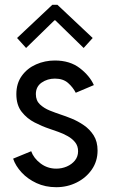

<svg xmlns="http://www.w3.org/2000/svg" viewBox="-20 -780 474 808"><path d="M216.8 7.8Q170.9 7.8 133.5 -9.5Q96.2 -26.9 70.8 -54.4Q45.4 -82 35.2 -112.3L111.3 -143.6Q121.6 -114.3 150.6 -92.3Q179.7 -70.3 216.8 -70.3Q240.2 -70.3 261.2 -79.3Q282.2 -88.4 295.4 -104.7Q308.6 -121.1 308.6 -143.6Q308.6 -165.5 296.4 -180.9Q284.2 -196.3 265.1 -207Q246.1 -217.8 225.3 -225.1Q204.6 -232.4 187.5 -238.3Q158.2 -248 126 -264.4Q93.8 -280.8 71.3 -309.3Q48.8 -337.9 48.8 -383.8Q48.8 -429.2 71.8 -460.9Q94.7 -492.7 131.8 -509Q168.9 -525.4 210.9 -525.4Q273.9 -525.4 315.7 -493.4Q357.4 -461.4 375 -421.9L298.8 -389.6Q287.1 -412.6 266.4 -430.9Q245.6 -449.2 210.9 -449.2Q179.7 -449.2 155.3 -432.4Q130.9 -415.5 130.9 -383.8Q130.9 -356.9 147.9 -340.8Q165 -324.7 189.2 -314.9Q213.4 -305.2 235.4 -297.9Q255.4 -291.5 281.7 -280.8Q308.1 -270 333 -252.9Q357.9 -235.8 374.3 -210Q390.6 -184.1 390.6 -146.5Q390.6 -101.6 366.5 -66.7Q342.3 -31.7 302.7 -12Q263.2 7.8 216.8 7.8ZM89.8 -578.1 51.8 -620.1 200.2 -759.8H221.7L370.1 -620.1L332 -578.1L212.9 -694.3H209Z"/></svg>

Font: Reddit Sans
Style: Regular
Weight: 400
Designer: Stephen Hutchings
Foundry: Reddit
Version: Version 1.014